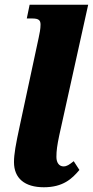

<svg xmlns="http://www.w3.org/2000/svg" viewBox="-20 -780 392 810"><path d="M165 10C246 10 284 -26 315 -63L291 -100C272 -85 262 -78 248 -78C230 -78 218 -93 218 -118C218 -144 221 -166 230 -209L352 -760H105L93 -702H117C145 -702 151 -693 151 -676C151 -658 147 -638 143 -620L64 -252C46 -169 39 -129 39 -96C39 -28 84 10 165 10Z"/></svg>

Font: Noto Serif Condensed Black
Style: Italic
Weight: 900
Width: 3
Italic angle: -12°
Designer: Monotype Design Team
Foundry: Monotype Imaging Inc.
Version: Version 2.013